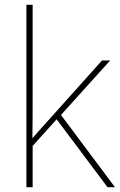

<svg xmlns="http://www.w3.org/2000/svg" viewBox="-20 -780 499 800"><path d="M116 -385V-760H90V0H116V-172L216 -283L428 0H459L234 -301L439 -528H405L172 -268C150 -244 137 -229 115 -204C116 -267 116 -321 116 -385Z"/></svg>

Font: Noto Sans Gujarati UI Thin
Style: Regular
Weight: 100
Designer: Jelle Bosma - Monotype Design Team, Universal Thirst
Foundry: Monotype Imaging Inc.
Version: Version 2.106